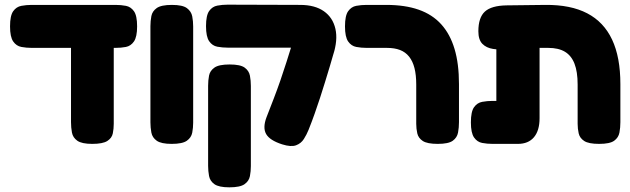

<svg xmlns="http://www.w3.org/2000/svg" viewBox="-20 -607 2699 822"><path d="M116 -402Q93 -402 71.5 -406Q50 -410 36.5 -429.5Q23 -449 23 -494Q23 -540 36.5 -559Q50 -578 71.5 -582Q93 -586 115 -586H475Q498 -586 519 -582Q540 -578 553.5 -559Q567 -540 567 -494Q567 -449 553.5 -429.5Q540 -410 519 -406Q498 -402 474 -402ZM375 9Q330 9 311 -4.5Q292 -18 288 -39.5Q284 -61 284 -84V-451L467 -434V-77Q467 -56 463 -36Q459 -16 439.5 -3.5Q420 9 375 9Z M715 9Q670 9 651 -4.5Q632 -18 628 -39.5Q624 -61 624 -83V-495Q624 -517 628 -538Q632 -559 651 -572.5Q670 -586 716 -586Q762 -586 780.5 -572Q799 -558 803 -537Q807 -516 807 -494V-82Q807 -60 803 -39Q799 -18 780 -4.5Q761 9 715 9Z M1188 11Q1135 -6 1119.5 -33Q1104 -60 1121 -105Q1137 -146 1152 -185Q1167 -224 1180.5 -263Q1194 -302 1206.5 -341.5Q1219 -381 1231.5 -421Q1244 -461 1257 -503L1413 -395Q1403 -359 1392.5 -324.5Q1382 -290 1371.5 -255.5Q1361 -221 1350 -187.5Q1339 -154 1327 -120Q1315 -86 1301 -51Q1293 -31 1281 -12Q1269 7 1247.5 15Q1226 23 1188 11ZM962 195Q917 195 898 181.5Q879 168 875 146.5Q871 125 871 103V-240Q871 -263 875 -283.5Q879 -304 898 -317.5Q917 -331 963 -331Q1009 -331 1027.5 -317.5Q1046 -304 1050 -283Q1054 -262 1054 -239V104Q1054 126 1050 147Q1046 168 1027 181.5Q1008 195 962 195ZM1406 -371 1247 -403H1211H955Q932 -403 910.5 -407Q889 -411 875.5 -430.5Q862 -450 862 -495Q862 -541 875.5 -560Q889 -579 910.5 -583Q932 -587 954 -587L1265 -586Q1328 -586 1366.5 -559Q1405 -532 1416 -483.5Q1427 -435 1406 -371Z M1854 9Q1809 9 1790 -3.5Q1771 -16 1766.5 -36Q1762 -56 1762 -77V-245Q1762 -286 1754.5 -315.5Q1747 -345 1731.5 -364.5Q1716 -384 1692.5 -393Q1669 -402 1636 -402H1550Q1527 -402 1505.5 -406Q1484 -410 1470.5 -429.5Q1457 -449 1457 -494Q1457 -540 1470.5 -559Q1484 -578 1505 -582Q1526 -586 1549 -586H1634Q1714 -586 1772.5 -565.5Q1831 -545 1869 -503Q1907 -461 1926 -397.5Q1945 -334 1945 -247V-84Q1945 -61 1941 -39.5Q1937 -18 1918.5 -4.5Q1900 9 1854 9Z M2089 9Q2066 9 2044.5 5Q2023 1 2009.5 -18.5Q1996 -38 1996 -83Q1996 -129 2009.5 -148Q2023 -167 2044.5 -171Q2066 -175 2088 -175H2105V-466L2229 -406Q2192 -400 2156 -396.5Q2120 -393 2091 -397.5Q2062 -402 2045 -419.5Q2028 -437 2028 -473Q2028 -532 2056 -557.5Q2084 -583 2149 -584L2315 -586Q2423 -587 2494 -550Q2565 -513 2600.5 -437.5Q2636 -362 2636 -247V-84Q2636 -61 2632 -39.5Q2628 -18 2609.5 -4.5Q2591 9 2545 9Q2500 9 2481 -3.5Q2462 -16 2457.5 -36Q2453 -56 2453 -77V-245Q2453 -300 2439.5 -334.5Q2426 -369 2398.5 -385.5Q2371 -402 2327 -402H2290V-101Q2290 -48 2266 -19.5Q2242 9 2197 9Z"/></svg>

Font: Fredoka Light
Style: Regular
Weight: 300
Designer: Ben Nathan
Foundry: Milena B. Brandão, Ben Nathan
Version: Version 2.001